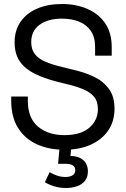

<svg xmlns="http://www.w3.org/2000/svg" viewBox="-20 -734 629 959"><path d="M36 -231V-252H119V-231Q119 -144 170 -101.5Q221 -59 301 -59Q383 -59 426 -96Q469 -133 469 -189Q469 -228 449.5 -251Q430 -274 395 -288.5Q360 -303 313 -314L261 -327Q200 -343 153 -366Q106 -389 79.5 -426.5Q53 -464 53 -523Q53 -582 82.5 -625Q112 -668 165.5 -691Q219 -714 289 -714Q360 -714 416.5 -689.5Q473 -665 505.5 -617.5Q538 -570 538 -498V-456H455V-498Q455 -549 433.5 -580Q412 -611 374.5 -626Q337 -641 289 -641Q220 -641 178 -610.5Q136 -580 136 -524Q136 -487 154 -464Q172 -441 205 -426.5Q238 -412 284 -401L336 -388Q397 -375 445.5 -352.5Q494 -330 523 -291.5Q552 -253 552 -191Q552 -129 521 -83Q490 -37 433.5 -11.5Q377 14 301 14Q225 14 165 -13Q105 -40 70.5 -94.5Q36 -149 36 -231ZM204 176 228 126Q245 136 264.5 143Q284 150 308 150Q328 150 342 142Q356 134 356 116Q356 100 343.5 92Q331 84 307 84H270L280 -21H338L332 45Q371 45 395 65Q419 85 419 123Q419 151 404 169.5Q389 188 364 196.5Q339 205 309 205Q279 205 252 197Q225 189 204 176Z"/></svg>

Font: Space Grotesk Frontify
Style: Regular
Weight: 400
Designer: Florian Karsten
Version: Version 2.000